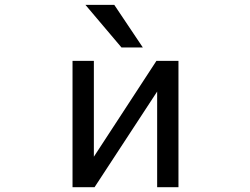

<svg xmlns="http://www.w3.org/2000/svg" viewBox="-20 -778 1040 800"><path d="M335.9 -757.8H456.1L575.2 -580.1H486.3ZM634.8 -396.5 374 2H282.2V-524.4H371.1V-125L631.8 -524.4H723.6V2H634.8Z"/></svg>

Font: Gen Shin Gothic Monospace Regular
Style: Regular
Weight: 400
Designer: [Source Han Sans]
Ryoko NISHIZUKA  (kana & ideographs); Paul D. Hunt (Latin, Greek & Cyrillic); Wenlong ZHANG  (bopomofo
Version: Version 1.002.20150607